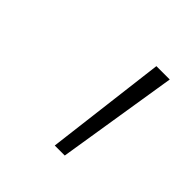

<svg xmlns="http://www.w3.org/2000/svg" viewBox="-86 -743 366 366"><g transform="rotate(45 96.5 -560.0)"><path d="M108 -438 138 -682H174L135 -438Z"/></g></svg>

Font: Fira Sans UltraLight
Style: Italic
Weight: 200
Italic angle: -8°
Designer: Carrois Corporate & Edenspiekermann AG
Foundry: Carrois Corporate GbR & Edenspiekermann AG
Version: Version 4.203;PS 004.203;hotconv 1.0.88;makeotf.lib2.5.64775